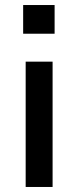

<svg xmlns="http://www.w3.org/2000/svg" viewBox="-20 -743 311 763"><path d="M72 -609V-723H197V-609ZM82 0V-498H189V0Z"/></svg>

Font: Nunito Sans 7pt SemiCondensed SemiBold
Style: Regular
Weight: 600
Width: 4
Designer: Vernon Adams
Foundry: Vernon Adams
Version: Version 3.101;gftools[0.9.27]